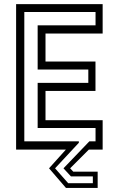

<svg xmlns="http://www.w3.org/2000/svg" viewBox="-20 -720 572 924"><path d="M297.5 184.5 216 90 297 0H57.5V-700H474V-558.5H199V-424H439.5V-282.5H199V-141.5H474V0H407.5L317.5 90L332.5 106H450V184.5ZM308 161.5H426.8V129H321.5L285.5 90L410 -39.8H439.8V-104H161.2V-321.2H405V-385.5H161.2V-598H439.8V-662.2H97V-39.8H359.5V-33L245 90Z"/></svg>

Font: Tourney Thin
Style: Regular
Weight: 100
Designer: Tyler Finck
Foundry: Etcetera Type Co
Version: Version 1.015